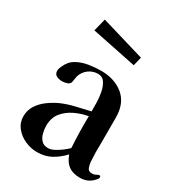

<svg xmlns="http://www.w3.org/2000/svg" viewBox="-186 -886 916 1003"><g transform="rotate(30 272.0 -384.5)"><path d="M334 -106Q331 -153 330 -200.5Q329 -248 330 -296Q289 -289 250.5 -270.5Q212 -252 187 -221Q162 -190 162 -142Q162 -122 167.5 -99Q173 -76 187.5 -60.5Q202 -45 227 -45Q245 -45 265 -55.5Q285 -66 303.5 -80Q322 -94 334 -106ZM540 -47Q540 -43 536.5 -38Q533 -33 530 -30Q499 6 450 6Q407 6 381 -13Q355 -32 341 -72Q309 -38 272.5 -18Q236 2 187 2Q152 2 116.5 -13.5Q81 -29 57.5 -58Q34 -87 34 -125Q34 -163 53.5 -192.5Q73 -222 103 -243.5Q133 -265 164 -279Q204 -296 246 -305.5Q288 -315 330 -325V-329Q330 -347 329.5 -377.5Q329 -408 323 -438.5Q317 -469 303 -490.5Q289 -512 262 -512Q231 -512 206.5 -494Q182 -476 172 -446Q170 -437 169 -428.5Q168 -420 166 -411Q164 -395 147.5 -389.5Q131 -384 117 -384Q100 -384 84 -391.5Q68 -399 68 -420Q68 -428 70.5 -434.5Q73 -441 76 -448Q92 -486 124 -504Q156 -522 194.5 -528Q233 -534 268 -534Q350 -534 403 -490Q456 -446 456 -360V-209Q455 -181 455.5 -151.5Q456 -122 458 -93Q460 -76 466 -60.5Q472 -45 493 -45Q507 -45 516.5 -51Q526 -57 534 -57Q538 -57 539 -53Q540 -49 540 -47ZM413 -697 400 -644 131 -699 150 -775Z"/></g></svg>

Font: Kaisei HarunoUmi
Style: Bold
Weight: 700
Designer: Font-Kai, 金井和夫
Foundry: KAZUO KANAI
Version: Version 5.003